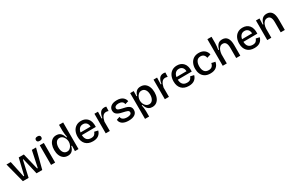

<svg xmlns="http://www.w3.org/2000/svg" viewBox="231 -2485 6712 4411"><g transform="rotate(-30 3587.0 -280.0)"><path d="M157 0 22 -520H135L227 -90H244L347 -520H483L587 -90H604L695 -520H806L671 0H519L420 -430H406L309 0Z M905 0V-520H1013V0ZM959 -608Q887 -608 887 -665Q887 -724 959 -724Q1031 -724 1031 -665Q1031 -608 959 -608Z M1350 13Q1283 13 1235 -21.5Q1187 -56 1162 -117.5Q1137 -179 1137 -260Q1137 -338 1161 -399.5Q1185 -461 1231.5 -496.5Q1278 -532 1346 -532Q1399 -532 1434.5 -510.5Q1470 -489 1491 -452Q1512 -415 1524 -371H1544Q1536 -414 1529.5 -462Q1523 -510 1523 -545V-706H1633V0H1538L1542 -143H1524Q1506 -71 1464.5 -29Q1423 13 1350 13ZM1380 -79Q1426 -79 1458 -106.5Q1490 -134 1507 -174Q1524 -214 1524 -251V-266Q1524 -290 1515 -320.5Q1506 -351 1488.5 -378Q1471 -405 1444 -423Q1417 -441 1380 -441Q1317 -441 1284 -389Q1251 -337 1251 -258Q1251 -177 1285 -128Q1319 -79 1380 -79Z M2013 13Q1889 13 1822 -58Q1755 -129 1755 -251Q1755 -333 1784 -396.5Q1813 -460 1869 -496.5Q1925 -533 2004 -533Q2112 -533 2175.5 -460.5Q2239 -388 2232 -242L1860 -239Q1863 -156 1902.5 -114Q1942 -72 2014 -72Q2075 -72 2103.5 -99.5Q2132 -127 2144 -165L2239 -143Q2220 -71 2164.5 -29Q2109 13 2013 13ZM2005 -444Q1949 -445 1912 -409Q1875 -373 1864 -307L2131 -309Q2127 -378 2091 -411.5Q2055 -445 2005 -444Z M2355 0V-520H2449L2444 -342H2462Q2475 -432 2512.5 -482.5Q2550 -533 2623 -533Q2633 -533 2645 -531.5Q2657 -530 2673 -526L2668 -411Q2637 -423 2607 -423Q2547 -423 2513 -374Q2479 -325 2464 -248V0Z M2963 13Q2855 13 2795.5 -29.5Q2736 -72 2732 -142L2819 -171Q2819 -127 2859 -99.5Q2899 -72 2970 -72Q3024 -72 3054.5 -89.5Q3085 -107 3085 -139Q3085 -175 3048 -190Q3011 -205 2950 -218Q2913 -225 2876.5 -235.5Q2840 -246 2809 -263Q2778 -280 2759.5 -307.5Q2741 -335 2741 -378Q2741 -448 2796.5 -490.5Q2852 -533 2953 -533Q3049 -533 3105 -491.5Q3161 -450 3172 -382L3080 -355Q3077 -400 3042 -424.5Q3007 -449 2951 -449Q2900 -449 2872 -430.5Q2844 -412 2844 -382Q2844 -346 2882 -330.5Q2920 -315 2979 -303Q3018 -295 3055.5 -285Q3093 -275 3122 -258.5Q3151 -242 3168.5 -215Q3186 -188 3186 -146Q3186 -68 3126 -27.5Q3066 13 2963 13Z M3303 164V-520H3397L3394 -384L3410 -383Q3426 -452 3468 -492.5Q3510 -533 3582 -533Q3653 -533 3701 -497.5Q3749 -462 3774 -400Q3799 -338 3799 -259Q3799 -181 3775 -119.5Q3751 -58 3704.5 -22.5Q3658 13 3589 13Q3535 13 3500 -8.5Q3465 -30 3443.5 -65.5Q3422 -101 3410 -144H3392Q3400 -103 3406 -59.5Q3412 -16 3412 21V164ZM3557 -78Q3618 -78 3651.5 -129.5Q3685 -181 3685 -260Q3685 -343 3650.5 -391.5Q3616 -440 3556 -440Q3509 -440 3477 -413Q3445 -386 3428 -346Q3411 -306 3411 -267V-252Q3411 -227 3420 -197Q3429 -167 3447 -140Q3465 -113 3492.5 -95.5Q3520 -78 3557 -78Z M3923 0V-520H4017L4012 -342H4030Q4043 -432 4080.5 -482.5Q4118 -533 4191 -533Q4201 -533 4213 -531.5Q4225 -530 4241 -526L4236 -411Q4205 -423 4175 -423Q4115 -423 4081 -374Q4047 -325 4032 -248V0Z M4558 13Q4434 13 4367 -58Q4300 -129 4300 -251Q4300 -333 4329 -396.5Q4358 -460 4414 -496.5Q4470 -533 4549 -533Q4657 -533 4720.5 -460.5Q4784 -388 4777 -242L4405 -239Q4408 -156 4447.5 -114Q4487 -72 4559 -72Q4620 -72 4648.5 -99.5Q4677 -127 4689 -165L4784 -143Q4765 -71 4709.5 -29Q4654 13 4558 13ZM4550 -444Q4494 -445 4457 -409Q4420 -373 4409 -307L4676 -309Q4672 -378 4636 -411.5Q4600 -445 4550 -444Z M5131 13Q5041 13 4984 -23.5Q4927 -60 4900.5 -120.5Q4874 -181 4874 -254Q4874 -333 4902.5 -396Q4931 -459 4987 -496Q5043 -533 5126 -533Q5216 -533 5273.5 -488Q5331 -443 5345 -368L5243 -336Q5239 -380 5208.5 -412Q5178 -444 5122 -444Q5053 -444 5018.5 -391.5Q4984 -339 4984 -257Q4984 -173 5020 -123Q5056 -73 5132 -73Q5193 -73 5224.5 -105.5Q5256 -138 5263 -187L5360 -165Q5347 -81 5288.5 -34Q5230 13 5131 13Z M5459 0V-706H5569V-543Q5569 -500 5563.5 -454.5Q5558 -409 5551 -364H5570Q5591 -446 5632 -489.5Q5673 -533 5747 -533Q5925 -533 5925 -283V0H5816V-269Q5816 -357 5789 -398.5Q5762 -440 5709 -440Q5665 -440 5635 -414Q5605 -388 5588.5 -344Q5572 -300 5567 -245V0Z M6298 13Q6174 13 6107 -58Q6040 -129 6040 -251Q6040 -333 6069 -396.5Q6098 -460 6154 -496.5Q6210 -533 6289 -533Q6397 -533 6460.5 -460.5Q6524 -388 6517 -242L6145 -239Q6148 -156 6187.5 -114Q6227 -72 6299 -72Q6360 -72 6388.5 -99.5Q6417 -127 6429 -165L6524 -143Q6505 -71 6449.5 -29Q6394 13 6298 13ZM6290 -444Q6234 -445 6197 -409Q6160 -373 6149 -307L6416 -309Q6412 -378 6376 -411.5Q6340 -445 6290 -444Z M6640 0V-520H6734L6728 -360H6745Q6765 -448 6809.5 -490.5Q6854 -533 6928 -533Q7015 -533 7060.5 -471Q7106 -409 7106 -282V0H6997V-271Q6997 -357 6970 -398Q6943 -439 6892 -439Q6847 -439 6815.5 -411Q6784 -383 6767 -337Q6750 -291 6748 -238V0Z"/></g></svg>

Font: Bricolage Grotesque 12pt Medium
Style: Regular
Weight: 500
Designer: Mathieu Triay
Foundry: Atelier Triay
Version: Version 1.001; ttfautohint (v1.8.4.7-5d5b);gftools[0.9.33.de